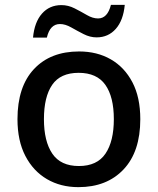

<svg xmlns="http://www.w3.org/2000/svg" viewBox="-20 -761 649 791"><path d="M558 -270Q558 -136 489 -63Q420 10 303 10Q230 10 173.5 -23Q117 -56 84.5 -118.5Q52 -181 52 -270Q52 -404 120 -476.5Q188 -549 306 -549Q380 -549 436.5 -516.5Q493 -484 525.5 -422Q558 -360 558 -270ZM161 -270Q161 -179 195.5 -128Q230 -77 305 -77Q380 -77 414.5 -128Q449 -179 449 -270Q449 -362 414 -411.5Q379 -461 304 -461Q229 -461 195 -411.5Q161 -362 161 -270ZM116 -606Q122 -670 153 -705Q184 -740 233 -740Q261 -740 287.5 -726.5Q314 -713 338 -699Q362 -685 384 -685Q423 -685 437 -741H494Q488 -677 457 -642Q426 -607 378 -607Q351 -607 324.5 -620.5Q298 -634 273.5 -648Q249 -662 227 -662Q186 -662 173 -606Z"/></svg>

Font: Noto Sans Arabic Med
Style: Regular
Weight: 500
Designer: Monotype Design Team, Nadine Chahine, Nizar Qandah and Khaled Hosny
Foundry: Monotype Imaging Inc.
Version: Version 2.012; ttfautohint (v1.8.4.7-5d5b)